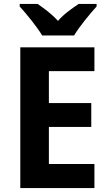

<svg xmlns="http://www.w3.org/2000/svg" viewBox="-20 -954 554 974"><path d="M194 -774H356C381 -817 436 -884 470 -921V-934H379C347 -912 306 -885 274 -848C242 -884 201 -913 171 -934H80V-921C114 -884 169 -816 194 -774ZM459 0V-122H228V-310H443V-431H228V-593H459V-714H83V0Z"/></svg>

Font: Noto Sans Sinhala UI SemiCondensed
Style: Bold
Weight: 700
Width: 4
Designer: Jelle Bosma - Monotype Design Team
Foundry: Monotype Imaging Inc.
Version: Version 2.006